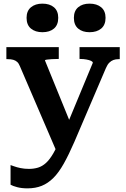

<svg xmlns="http://www.w3.org/2000/svg" viewBox="-20 -798 693 1055"><path d="M383 -83 349 -17 294 42 89 -435Q83 -450 74 -458Q65 -466 52.5 -469.5Q40 -473 21 -473H15V-539H303V-474H298Q281 -474 264.5 -473Q248 -472 237.5 -470.5Q227 -469 227 -466ZM388 -17Q358 52 330.5 101Q303 150 273.5 179.5Q244 209 209.5 223Q175 237 131 237Q99 237 74.5 230.5Q50 224 38 217V109Q42 110 56.5 115.5Q71 121 92.5 125.5Q114 130 139 130Q166 130 189 123Q212 116 232.5 97.5Q253 79 273 44.5Q293 10 313 -44L334 -77L490 -453Q490 -459 480.5 -463.5Q471 -468 455 -471Q439 -474 421 -474H417V-539H638V-473H632Q616 -473 603.5 -468.5Q591 -464 580.5 -453.5Q570 -443 562 -424ZM300 -700Q300 -661 276.5 -641Q253 -621 213 -621Q174 -621 150 -641Q126 -661 126 -700Q126 -738 150 -758Q174 -778 213 -778Q253 -778 276.5 -758Q300 -738 300 -700ZM560 -700Q560 -661 536 -641Q512 -621 472 -621Q433 -621 409.5 -641Q386 -661 386 -700Q386 -738 409.5 -758Q433 -778 472 -778Q512 -778 536 -758Q560 -738 560 -700Z"/></svg>

Font: Roboto Serif 20pt SemiBold
Style: Regular
Weight: 600
Version: Version 1.008